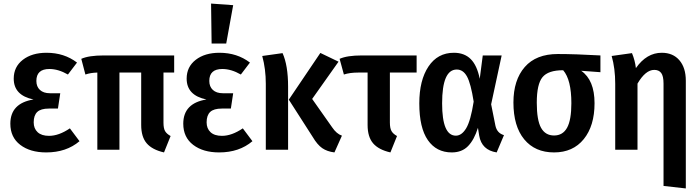

<svg xmlns="http://www.w3.org/2000/svg" viewBox="-20 -840 3929 1077"><path d="M241 -544Q340 -544 412 -489L361 -422Q307 -453 257 -453Q184 -453 184 -386Q184 -354 204 -335.5Q224 -317 260 -317H318L305 -231H254Q209 -231 189 -212Q169 -193 169 -154Q169 -119 191 -98.5Q213 -78 255 -78Q310 -78 372 -120L426 -48Q352 15 239 15Q149 15 93.5 -27.5Q38 -70 38 -146Q38 -261 168 -282Q57 -305 57 -399Q57 -465 108 -504.5Q159 -544 241 -544Z M957 -433H897V-152Q897 -120 906 -104.5Q915 -89 937 -77L900 15Q834 0 803 -36Q772 -72 772 -139V-433H650V0H526V-433Q488 -432 459 -422L436 -510Q478 -529 562 -529H957Z M1164 -820 1288 -811 1249 -596H1167ZM1211 -544Q1310 -544 1382 -489L1331 -422Q1277 -453 1227 -453Q1154 -453 1154 -386Q1154 -354 1174 -335.5Q1194 -317 1230 -317H1288L1275 -231H1224Q1179 -231 1159 -212Q1139 -193 1139 -154Q1139 -119 1161 -98.5Q1183 -78 1225 -78Q1280 -78 1342 -120L1396 -48Q1322 15 1209 15Q1119 15 1063.5 -27.5Q1008 -70 1008 -146Q1008 -261 1138 -282Q1027 -305 1027 -399Q1027 -465 1078 -504.5Q1129 -544 1211 -544Z M1879 -494 1731 -285 1843 -126Q1868 -89 1898 -79L1856 15Q1815 10 1787.5 -9Q1760 -28 1734 -72L1600 -281L1777 -543ZM1565 -542Q1596 -473 1596 -354V0H1471V-370Q1471 -453 1451 -526Z M2317 -433H2167V-153Q2167 -121 2176 -105Q2185 -89 2207 -77L2170 15Q2104 0 2073 -36Q2042 -72 2042 -139V-433H1990Q1942 -433 1909 -422L1885 -510Q1927 -529 2010 -529H2317Z M2526 -544Q2585 -544 2620.5 -508.5Q2656 -473 2671 -398L2688 -529H2794L2735 -255L2759 -135Q2768 -93 2807 -82L2766 15Q2682 2 2668 -79L2661 -123Q2640 -56 2605.5 -20.5Q2571 15 2514 15Q2428 15 2380 -54Q2332 -123 2332 -260Q2332 -390 2383.5 -467Q2435 -544 2526 -544ZM2542 -450Q2460 -450 2460 -260Q2460 -79 2537 -79Q2570 -79 2595 -120.5Q2620 -162 2637 -270Q2621 -372 2599.5 -411Q2578 -450 2542 -450Z M3348 -529V-435L3240 -443Q3315 -391 3315 -261Q3315 -134 3254.5 -59.5Q3194 15 3088 15Q2981 15 2920.5 -58.5Q2860 -132 2860 -265Q2860 -391 2923.5 -464Q2987 -537 3109 -537Q3206 -537 3348 -529ZM3185 -261Q3185 -393 3139 -446H3138Q3055 -446 3023 -407Q2991 -368 2991 -264Q2991 -166 3015 -123Q3039 -80 3088 -80Q3137 -80 3161 -123.5Q3185 -167 3185 -261Z M3692 -544Q3755 -544 3791 -502Q3827 -460 3827 -387V217L3702 203V-371Q3702 -413 3689 -430.5Q3676 -448 3650 -448Q3601 -448 3556 -371V0H3431V-370Q3431 -456 3411 -526L3525 -542Q3542 -501 3547 -458Q3607 -544 3692 -544Z"/></svg>

Font: Fira Sans Condensed Medium
Style: Regular
Weight: 500
Width: 3
Designer: Carrois Corporate & Edenspiekermann AG
Foundry: Carrois Corporate GbR & Edenspiekermann AG
Version: Version 4.203;PS 004.203;hotconv 1.0.88;makeotf.lib2.5.64775